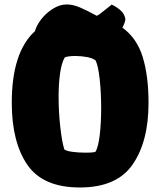

<svg xmlns="http://www.w3.org/2000/svg" viewBox="-20 -829 717 859"><path d="M644.5 -369.1Q644.5 -195.3 573.2 -92.8Q502 9.8 337.4 9.8Q171.9 9.8 102.3 -91.8Q32.7 -193.4 32.7 -369.1Q32.7 -595.2 136.2 -689.5Q143.6 -716.3 165.5 -744.1Q187.5 -772 217.8 -790.5Q248 -809.1 278.8 -809.1Q306.6 -809.1 338.9 -795.2Q371.1 -781.2 413.1 -758.3Q418.9 -760.7 429.7 -768.8Q440.4 -776.9 453.6 -787.6Q477.5 -806.6 480 -808.6Q504.9 -796.4 521.7 -780.5Q538.6 -764.6 541 -741.2Q537.1 -722.7 527.8 -705.1Q592.8 -658.2 618.7 -573.2Q644.5 -488.3 644.5 -369.1ZM432.6 -345.2Q432.6 -415 426 -474.9Q419.4 -534.7 407.7 -558.6Q395.5 -568.4 371.6 -573.2Q347.7 -578.1 318.8 -578.6Q302.2 -578.6 288.8 -576.9Q275.4 -575.2 269.5 -571.8Q255.4 -547.4 248.8 -501.2Q242.2 -455.1 242.2 -396Q242.2 -329.1 249.5 -262.7Q256.8 -196.3 267.6 -161.1Q274.4 -153.8 302.2 -149.9Q330.1 -146 361.8 -146Q401.9 -146 407.7 -150.4Q419.9 -171.9 426.3 -225.3Q432.6 -278.8 432.6 -345.2Z"/></svg>

Font: Kavoon
Style: Regular
Weight: 400
Designer: Viktoriya Grabowska
Foundry: Viktoriya Grabowska
Version: Version 1.004; ttfautohint (v1.4.1)